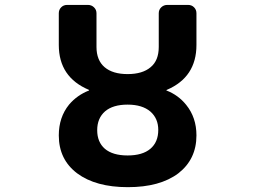

<svg xmlns="http://www.w3.org/2000/svg" viewBox="-20 -776 1040 786"><path d="M295.9 -66.4Q220.7 -123 220.7 -221.7Q220.7 -295.9 262.7 -347.7Q295.9 -386.7 343.8 -405.3Q344.7 -405.3 344.7 -406.2Q344.7 -407.2 343.8 -408.2Q220.7 -460 220.7 -591.8V-721.7Q220.7 -736.3 230.5 -746.1Q240.2 -755.9 254.9 -755.9H339.8Q354.5 -755.9 364.7 -746.1Q375 -736.3 375 -721.7V-584Q375 -529.3 408.2 -501Q441.4 -472.7 502.4 -472.7Q563.5 -472.7 596.7 -501Q629.9 -528.3 629.9 -584V-721.7Q629.9 -736.3 640.1 -746.1Q650.4 -755.9 665 -755.9H750Q764.6 -755.9 774.4 -746.1Q784.2 -736.3 784.2 -721.7V-591.8Q784.2 -460 663.1 -408.2Q661.1 -407.2 661.1 -406.2Q661.1 -405.3 662.1 -405.3Q710 -386.7 742.2 -346.7Q784.2 -294.9 784.2 -221.7Q784.2 -124 710 -66.4Q634.8 -9.8 503.4 -9.8Q372.1 -9.8 295.9 -66.4ZM410.2 -320.3Q377.9 -292 377.9 -243.2Q377.9 -194.3 409.2 -167Q441.4 -139.6 502.4 -139.6Q563.5 -139.6 595.7 -167Q627.9 -194.3 627.9 -244.1Q627.9 -291 595.7 -319.3Q562.5 -347.7 502.4 -347.7Q442.4 -347.7 410.2 -320.3Z"/></svg>

Font: Rounded-L Mgen+ 1mn bold
Style: Bold
Weight: 700
Designer: [Source Han Sans]
Ryoko NISHIZUKA  (kana & ideographs); Paul D. Hunt (Latin, Greek & Cyrillic); Wenlong ZHANG  (bopomofo
Version: Version 1.059.20150602